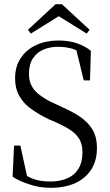

<svg xmlns="http://www.w3.org/2000/svg" viewBox="-20 -879 522 915"><path d="M222 16Q290 16 340 -7Q389 -30 416 -73Q442 -115 442 -173Q442 -227 420 -263Q398 -298 361 -323Q323 -348 275 -369L239 -386Q205 -401 178 -420Q150 -438 134 -464Q118 -490 118 -526Q118 -572 137 -601Q156 -630 188 -643Q219 -656 256 -656Q294 -656 327 -646Q360 -635 395 -600L392 -633L340 -657L379 -496H409L413 -637Q384 -660 346 -673Q308 -686 258 -686Q201 -686 154 -665Q107 -644 80 -604Q52 -564 52 -506Q52 -453 75 -417Q97 -380 134 -356Q170 -331 212 -311L249 -295Q285 -279 313 -261Q341 -243 357 -218Q373 -192 373 -155Q373 -106 354 -75Q334 -43 300 -29Q266 -14 221 -14Q189 -14 165 -19Q140 -24 117 -36Q93 -48 63 -66V-41L114 -16L77 -185H47L40 -37Q73 -15 121 0Q168 16 222 16ZM275 -859H245L113 -737L127 -719L286 -818H234L393 -719L407 -737Z"/></svg>

Font: Source Serif 4 48pt
Style: Regular
Weight: 400
Designer: Frank Grie√ühammer
Foundry: Adobe Systems Incorporated
Version: Version 4.004;hotconv 1.0.116;makeotfexe 2.5.65601